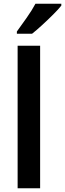

<svg xmlns="http://www.w3.org/2000/svg" viewBox="-20 -1004 347 1024"><path d="M194 0H74V-760H194ZM307 -974Q292 -955 264 -927Q236 -899 205.5 -871Q175 -843 151 -824H70V-836Q94 -869 122.5 -909.5Q151 -950 169 -984H307Z"/></svg>

Font: Noto Sans Sinhala UI SemiCondensed SemiBold
Style: Regular
Weight: 600
Width: 4
Designer: Jelle Bosma - Monotype Design Team
Foundry: Monotype Imaging Inc.
Version: Version 2.006; ttfautohint (v1.8.4.7-5d5b)